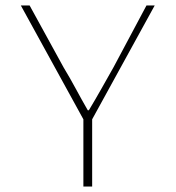

<svg xmlns="http://www.w3.org/2000/svg" viewBox="-20 -680 640 700"><path d="M284 0V-245L56 -660H88L212 -434Q235 -396 256 -357Q277 -318 300 -278H304Q328 -318 350 -357Q372 -396 394 -435L514 -660H544L316 -245V0Z"/></svg>

Font: Source Code Pro ExtraLight ExtraLight
Style: Regular
Weight: 250
Monospace: yes
Version: Version 1.018;hotconv 1.0.116;makeotfexe 2.5.65601